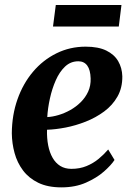

<svg xmlns="http://www.w3.org/2000/svg" viewBox="-20 -758 545 788"><path d="M450 -101.5Q436.5 -80.5 406.8 -54.2Q377 -28 333 -8.5Q289 11 232 11Q176 11 137.2 -7.8Q98.5 -26.5 74.5 -58.5Q50.5 -90.5 39.8 -130Q29 -169.5 28.5 -211Q29 -286 51.8 -350.5Q74.5 -415 115.5 -463.5Q156.5 -512 211.8 -539.2Q267 -566.5 331.5 -566.5Q383.5 -566.5 416.2 -550.5Q449 -534.5 465 -507Q481 -479.5 482 -445Q482.5 -397.5 462.2 -361.8Q442 -326 407.5 -300.5Q373 -275 331.8 -258.8Q290.5 -242.5 249 -234.5Q207.5 -226.5 173 -225.5Q172 -190.5 177.8 -161.2Q183.5 -132 195.8 -110.5Q208 -89 227.2 -77Q246.5 -65 273 -65Q307.5 -65 335.2 -76.5Q363 -88 385 -106.2Q407 -124.5 424 -144.5ZM301.5 -506.5Q270 -506.5 247 -484.8Q224 -463 208.8 -428.2Q193.5 -393.5 184.8 -353.5Q176 -313.5 174 -277.5Q195.5 -278.5 220 -285.8Q244.5 -293 268.2 -306.2Q292 -319.5 311.2 -338.5Q330.5 -357.5 341.8 -382Q353 -406.5 352 -436Q351 -471.5 338 -489Q325 -506.5 301.5 -506.5ZM209 -737.5H478.5L467.5 -649H197.5Z"/></svg>

Font: Merriweather 28pt
Style: Bold Italic
Weight: 700
Italic angle: -7.8°
Version: Version 2.101